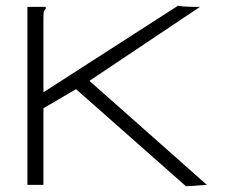

<svg xmlns="http://www.w3.org/2000/svg" viewBox="-20 -647 790 672"><path d="M246 -335 132 -268V0H76V-623H140V-616Q134 -611 133 -604Q132 -597 132 -580V-324L603 -627Q614 -625 629 -624Q644 -623 654 -623H680L293 -364L704 0L631 5Z"/></svg>

Font: Inconsolata ExtraExpanded Light
Style: Regular
Weight: 300
Width: 8
Monospace: yes
Designer: Raph Levien, Cyreal, Brenton Simpson
Foundry: Raph Levien, Cyreal, Google
Version: Version 3.001; ttfautohint (v1.8.2.53-6de2)